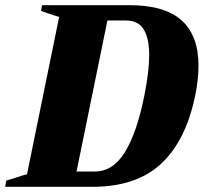

<svg xmlns="http://www.w3.org/2000/svg" viewBox="-43 -720 785 740"><path d="M-19 -24 14 -34Q52 -47 61 -48L185 -655Q169 -659 146.5 -667Q124 -675 115 -678L119 -700H456Q593 -700 657.5 -641Q722 -582 722 -468Q722 -412 709 -350Q673 -177 577.5 -88.5Q482 0 313 0H-23ZM322 -59Q393 -59 439 -134.5Q485 -210 513 -350Q532 -445 532 -507Q532 -572 511 -606.5Q490 -641 443 -641H371L252 -59Z"/></svg>

Font: Trirong Black
Style: Italic
Weight: 900
Italic angle: -12°
Designer: Katatrad Team
Foundry: CadsonDemak
Version: Version 1.001